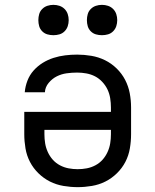

<svg xmlns="http://www.w3.org/2000/svg" viewBox="-20 -763 640 791"><path d="M300 8Q271 8 241.5 3Q212 -2 186 -15Q160 -28 138.5 -49Q117 -70 103.5 -96Q90 -122 85 -151.5Q80 -181 80 -210V-302H437V-320Q437 -339 434 -358Q431 -377 423 -394Q415 -411 401.5 -425.5Q388 -440 371.5 -448.5Q355 -457 336 -460.5Q317 -464 298 -464Q276 -464 254.5 -461Q233 -458 214 -448.5Q195 -439 180.5 -421.5Q166 -404 165 -383H82Q84 -407 93 -430.5Q102 -454 118.5 -472.5Q135 -491 156 -504Q177 -517 200.5 -524.5Q224 -532 248.5 -535Q273 -538 298 -538Q327 -538 356.5 -533Q386 -528 412.5 -515Q439 -502 460.5 -481Q482 -460 495.5 -434Q509 -408 514.5 -379Q520 -350 520 -320V-210Q520 -181 515 -151.5Q510 -122 496.5 -96Q483 -70 461.5 -49Q440 -28 414 -15Q388 -2 358.5 3Q329 8 300 8ZM300 -66Q319 -66 337.5 -69.5Q356 -73 373 -82Q390 -91 402.5 -105Q415 -119 423 -136.5Q431 -154 434 -172.5Q437 -191 437 -210V-228H163V-210Q163 -191 166 -172.5Q169 -154 177 -136.5Q185 -119 197.5 -105Q210 -91 227 -82Q244 -73 262.5 -69.5Q281 -66 300 -66ZM400 -618Q387 -618 375 -621.5Q363 -625 354 -634Q345 -643 341.5 -655Q338 -667 338 -680Q338 -693 341.5 -705Q345 -717 354 -726Q363 -735 375 -739Q387 -743 400 -743Q413 -743 425 -739Q437 -735 446 -726Q455 -717 459 -705Q463 -693 463 -680Q463 -667 459 -655Q455 -643 446 -634Q437 -625 425 -621.5Q413 -618 400 -618ZM200 -618Q187 -618 175 -621.5Q163 -625 154 -634Q145 -643 141.5 -655Q138 -667 138 -680Q138 -693 141.5 -705Q145 -717 154 -726Q163 -735 175 -739Q187 -743 200 -743Q213 -743 225 -739Q237 -735 246 -726Q255 -717 259 -705Q263 -693 263 -680Q263 -667 259 -655Q255 -643 246 -634Q237 -625 225 -621.5Q213 -618 200 -618Z"/></svg>

Font: Iosevka Mono
Style: Regular
Weight: 400
Designer: Belleve Invis
Foundry: Belleve Invis
Version: Version 11.1.1